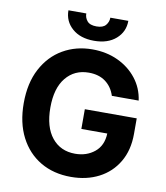

<svg xmlns="http://www.w3.org/2000/svg" viewBox="-99 -1017 960 1109"><g transform="rotate(10 380.5 -462.5)"><path d="M544.4 -492.2Q528.1 -543.3 489 -572.3Q449.9 -601.2 390.6 -601.2Q307.2 -601.2 256.7 -539.6Q206.3 -478 206.3 -364.3Q206.3 -250.4 256.7 -188.2Q307.2 -126.1 392.8 -126.1Q460.2 -126.1 506.9 -164.2Q553.6 -202.4 556.1 -273.4H404.1V-389.2H708.5V-297.6Q708.5 -202.1 667.6 -133Q626.8 -63.9 555.4 -27Q484 9.9 392 9.9Q290.1 9.9 213.2 -35.3Q136.4 -80.6 93.4 -164.2Q50.4 -247.9 50.4 -362.9Q50.4 -480.8 94.8 -564.6Q139.2 -648.4 215.7 -692.8Q292.3 -737.2 388.1 -737.2Q470.5 -737.2 537.8 -706Q605.1 -674.7 648.4 -619.5Q691.8 -564.3 701.7 -492.2ZM457.4 -935.4H562.9Q562.9 -871.1 515.3 -829.4Q467.7 -787.6 387.1 -787.6Q306.5 -787.6 259.1 -829.4Q211.6 -871.1 211.6 -935.4H316.4Q316.1 -910.9 332.2 -891.3Q348.4 -871.8 387.1 -871.8Q425.1 -871.8 441.2 -891.2Q457.4 -910.5 457.4 -935.4Z"/></g></svg>

Font: Inter UI
Style: Bold
Weight: 700
Designer: Rasmus Andersson
Foundry: rsms
Version: 3.2;8d6f07862